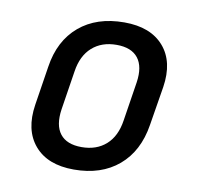

<svg xmlns="http://www.w3.org/2000/svg" viewBox="-68 -631 736 712"><g transform="rotate(10 300.0 -275.0)"><path d="M254 10Q155 10 106 -47.5Q57 -105 72 -202L95 -349Q110 -449 175.5 -504.5Q241 -560 345 -560Q444 -560 493.5 -503Q543 -446 528 -349L504 -202Q488 -101 422.5 -45.5Q357 10 254 10ZM268 -77Q324 -77 360 -109Q396 -141 405 -202L428 -349Q437 -409 412 -441Q387 -473 331 -473Q275 -473 239 -441Q203 -409 194 -349L171 -202Q162 -141 187 -109Q212 -77 268 -77Z"/></g></svg>

Font: JetBrains Mono NL Medium
Style: Italic
Weight: 500
Italic angle: -9°
Monospace: yes
Designer: Philipp Nurullin, Konstantin Bulenkov
Foundry: JetBrains
Version: Version 2.305; ttfautohint (v1.8.4.7-5d5b)